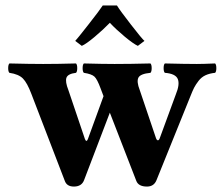

<svg xmlns="http://www.w3.org/2000/svg" viewBox="-20 -667 817 699"><path d="M249 12.2Q223.1 12.2 215.8 -8.8L94.2 -325.2Q79.1 -365.2 63.5 -381.1Q47.9 -397 14.2 -401.9Q9.8 -406.2 9.8 -418.9Q9.8 -431.6 14.2 -436Q88.4 -434.1 137.2 -434.1Q188.5 -434.1 256.8 -436Q261.2 -431.6 261.2 -418.9Q261.2 -406.2 256.8 -401.9Q227.1 -398.4 221.9 -384Q216.8 -369.6 229 -338.9L289.1 -161.1Q294.4 -147.5 299.8 -160.2L356.9 -316.9L346.2 -345.2Q334 -378.4 324 -387.9Q314 -397.5 285.2 -401.9Q280.8 -406.2 280.8 -418.9Q280.8 -431.6 285.2 -436Q353.5 -434.1 397 -434.1Q453.6 -434.1 527.8 -436Q532.2 -431.6 532.2 -418.9Q532.2 -406.2 527.8 -401.9Q491.2 -398.4 483.9 -384.3Q476.6 -370.1 488.8 -338.9L547.9 -164.1Q550.8 -156.2 554.9 -156.2Q559.1 -156.2 562 -165L620.1 -323.2Q635.3 -359.9 627.2 -379.4Q619.1 -398.9 580.1 -401.9Q575.7 -406.2 575.7 -418.9Q575.7 -431.6 580.1 -436Q654.3 -434.1 696.8 -434.1Q719.2 -434.1 763.2 -436Q767.6 -431.6 767.6 -418.9Q767.6 -406.2 763.2 -401.9Q743.2 -399.9 728.3 -393.1Q713.4 -386.2 702.9 -372.6Q692.4 -358.9 686.5 -347.4Q680.7 -335.9 672.9 -315.9L549.8 -11.2Q540.5 12.2 515.1 12.2Q483.9 12.2 476.1 -8.8L379.9 -256.8L286.1 -11.2Q277.3 12.2 249 12.2ZM253.9 -518.1Q260.7 -524.9 302.2 -577.9Q343.8 -630.9 354 -647H405.8Q417.5 -627.9 457.3 -576.7Q497.1 -525.4 505.9 -518.1L481.9 -500Q465.8 -507.3 434.3 -533.4Q402.8 -559.6 379.9 -584Q356.4 -559.6 325 -533.2Q293.5 -506.8 277.8 -500Z"/></svg>

Font: Common Serif
Style: Bold
Weight: 700
Designer: Philipp H. Poll, Khaled Hosny
Foundry: Stefan Peev, Context Ltd.
Version: Version 1.026